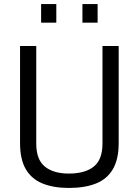

<svg xmlns="http://www.w3.org/2000/svg" viewBox="-20 -918 685 948"><path d="M320 10Q244 10 190 -12Q136 -34 107.5 -82.5Q79 -131 79 -211V-691H159V-209Q159 -130 201.5 -95.5Q244 -61 320 -61Q400 -61 443 -95.5Q486 -130 486 -209V-691H566V-211Q566 -132 537.5 -83Q509 -34 454 -12Q399 10 320 10ZM387 -806V-898H462V-806ZM183 -806V-898H258V-806Z"/></svg>

Font: Cairo Play
Style: Regular
Weight: 400
Designer: Mohamed Gaber, Accademia di Belle Arti di Urbino
Foundry: Kief Type Foundry, Accademia di Belle Arti di Urbino
Version: Version 3.119